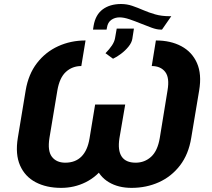

<svg xmlns="http://www.w3.org/2000/svg" viewBox="-20 -910 1036 940"><path d="M809.8 -830.7H818.6L773.2 -765.2H765Q747.9 -765.2 722.8 -774.2Q697.8 -783.1 669.1 -794.9Q640.5 -806.6 613.3 -815.8Q586.1 -825 565 -825Q542 -824.8 524.8 -812.6Q507.6 -800.4 503.7 -775.2L501.8 -765.2H435.4L438.3 -784Q447.5 -838 482.8 -864.1Q518.1 -890.2 572.3 -890.4Q601.7 -890.4 628.1 -881.2Q654.6 -872.1 681.7 -860.3Q708.9 -848.5 740 -839.6Q771.2 -830.7 809.8 -830.7ZM533.4 -622.5 496.5 -649.4Q516.1 -669.6 528.2 -687.7Q540.2 -705.9 543.2 -723L551.4 -769.9H635.7L627.9 -720.1Q624.8 -701.1 609.2 -681.8Q593.6 -662.5 572.9 -646.9Q552.3 -631.2 533.4 -622.5ZM398.8 -711.9 378.1 -586.7Q334 -586.6 302.7 -558.1Q271.5 -529.6 260.9 -467.4L222.1 -234.8Q212 -171.1 234.2 -142.3Q256.3 -113.6 299.6 -113.5Q349 -113.6 378.9 -143.7Q408.8 -173.8 418.4 -232.6L445.7 -398.2H573L544.7 -232.6Q531.7 -153.7 493.4 -99.6Q455.1 -45.5 399.6 -17.9Q344 9.8 279.3 9.8Q207.1 9.8 154.5 -17.9Q102 -45.6 78.1 -100.2Q54.2 -154.8 67.2 -234.8L105.7 -467.4Q119.1 -546.7 160.9 -601Q202.7 -655.4 264.5 -683.6Q326.2 -711.9 398.8 -711.9ZM722.9 -586.7 743.2 -711.9Q815.7 -711.9 868.2 -683.6Q920.6 -655.4 944.5 -601Q968.4 -546.7 955.1 -467.4L916.2 -234.8Q903.2 -154.8 861.4 -100.2Q819.5 -45.6 758.1 -17.9Q696.6 9.8 624 9.8Q559.3 9.8 512.9 -17.9Q466.5 -45.5 446.1 -99.6Q425.8 -153.7 438.5 -232.6L466.8 -398.2H593L564.6 -232.6Q555.7 -173.8 575.6 -143.7Q595.5 -113.6 644.3 -113.5Q688.3 -113.6 720 -142.6Q751.8 -171.7 762.3 -234.8L800.2 -467.4Q810.9 -529.6 788.7 -558.1Q766.5 -586.6 722.9 -586.7Z"/></svg>

Font: Inter Tight
Style: Italic
Weight: 400
Italic angle: -9.39999°
Designer: Rasmus Andersson
Foundry: rsms
Version: Version 3.002